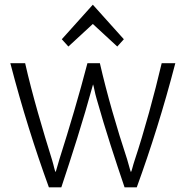

<svg xmlns="http://www.w3.org/2000/svg" viewBox="-20 -797 790 817"><path d="M24 -528C74 -336 128 -165 188 0H241C284 -129 333 -281 376 -438C380 -428 383 -403 391 -377C429 -242 472 -112 510 0H562C622 -165 676 -336 726 -528H668C637 -396 594 -238 553 -115C545 -92 541 -69 537 -65C533 -73 528 -97 521 -119C477 -252 435 -397 405 -528H352C318 -397 275 -252 233 -120L217 -65C212 -71 210 -89 202 -115C163 -240 117 -395 87 -528ZM271 -599 375 -695 479 -599 507 -630 375 -777 243 -630Z"/></svg>

Font: Repo Light
Style: Regular
Weight: 300
Designer: Stefan Peev
Foundry: Context Ltd
Version: Version 001.502